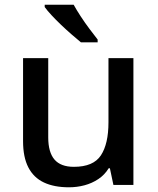

<svg xmlns="http://www.w3.org/2000/svg" viewBox="-20 -786 670 816"><path d="M547 -539V0H462L447 -71H442Q425 -43 398 -25Q371 -7 339 1.5Q307 10 273 10Q210 10 166.5 -10.5Q123 -31 100.5 -74.5Q78 -118 78 -186V-539H185V-202Q185 -139 211.5 -108Q238 -77 294 -77Q377 -77 409 -126Q441 -175 441 -266V-539ZM293 -766Q305 -744 323 -716.5Q341 -689 360.5 -663Q380 -637 395 -618V-606H324Q307 -620 284.5 -639.5Q262 -659 239.5 -680.5Q217 -702 198.5 -722Q180 -742 170 -756V-766Z"/></svg>

Font: Noto Sans Cham Medium
Style: Regular
Weight: 500
Version: Version 2.002